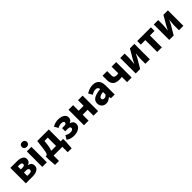

<svg xmlns="http://www.w3.org/2000/svg" viewBox="414 -2452 4353 4353"><g transform="rotate(-45 2590.5 -275.5)"><path d="M65 0V-496H275Q331 -496 376.5 -484Q422 -472 448.5 -443.5Q475 -415 475 -365Q475 -334 456 -304.5Q437 -275 392 -263V-259Q423 -252 446 -237.5Q469 -223 481.5 -200Q494 -177 494 -143Q494 -92 466 -60.5Q438 -29 391.5 -14.5Q345 0 288 0ZM208 -304H267Q302 -304 318 -316.5Q334 -329 334 -350Q334 -373 319 -386Q304 -399 267 -399H208ZM208 -97H280Q319 -97 335 -112.5Q351 -128 351 -152Q351 -175 334 -189Q317 -203 278 -203H208Z M593 0V-496H740V0ZM666 -569Q629 -569 606 -590Q583 -611 583 -646Q583 -681 606 -702Q629 -723 666 -723Q703 -723 726 -702Q749 -681 749 -646Q749 -611 726 -590Q703 -569 666 -569Z M956 0V172H829L815 -19V-115H1376V-19L1362 172H1236V0ZM1150 -43V-381H1044L1031 -266Q1024 -203 1009 -158.5Q994 -114 971.5 -86Q949 -58 920.5 -44.5Q892 -31 858 -30L846 -115Q858 -122 868 -138Q878 -154 887 -191.5Q896 -229 904 -299L927 -496H1297V-43Z M1608 12Q1558 12 1510.5 0.5Q1463 -11 1416 -47L1474 -140Q1504 -119 1536 -109.5Q1568 -100 1594 -100Q1621 -100 1641.5 -106.5Q1662 -113 1674 -125.5Q1686 -138 1686 -156Q1686 -181 1667.5 -192Q1649 -203 1610 -203H1531V-304H1601Q1636 -304 1653 -316Q1670 -328 1670 -350Q1670 -372 1651 -384Q1632 -396 1597 -396Q1565 -396 1536.5 -388.5Q1508 -381 1479 -363L1424 -457Q1465 -483 1510.5 -495.5Q1556 -508 1606 -508Q1660 -508 1707 -493Q1754 -478 1782.5 -447Q1811 -416 1811 -367Q1811 -336 1792.5 -305.5Q1774 -275 1733 -262V-258Q1779 -247 1804.5 -219.5Q1830 -192 1830 -141Q1830 -91 1798 -57Q1766 -23 1715 -5.5Q1664 12 1608 12Z M1929 0V-496H2076V-317H2235V-496H2382V0H2235V-189H2076V0Z M2636 12Q2591 12 2557.5 -8Q2524 -28 2506 -62Q2488 -96 2488 -138Q2488 -218 2554 -261.5Q2620 -305 2767 -320Q2766 -342 2757.5 -357.5Q2749 -373 2732 -381.5Q2715 -390 2689 -390Q2658 -390 2626 -379Q2594 -368 2557 -347L2505 -443Q2537 -463 2571 -477.5Q2605 -492 2641.5 -500Q2678 -508 2717 -508Q2781 -508 2824.5 -483.5Q2868 -459 2891 -409.5Q2914 -360 2914 -283V0H2794L2784 -51H2780Q2748 -23 2713 -5.5Q2678 12 2636 12ZM2685 -103Q2710 -103 2729 -114Q2748 -125 2767 -144V-228Q2715 -221 2684.5 -210Q2654 -199 2641.5 -183.5Q2629 -168 2629 -149Q2629 -126 2644.5 -114.5Q2660 -103 2685 -103Z M3311 0V-169Q3291 -164 3273 -162.5Q3255 -161 3224 -161Q3165 -161 3119.5 -180Q3074 -199 3047.5 -241.5Q3021 -284 3021 -353V-496H3168V-353Q3168 -315 3188.5 -295.5Q3209 -276 3256 -276Q3272 -276 3285 -278Q3298 -280 3311 -282V-496H3458V0Z M3588 0V-496H3730V-358Q3730 -320 3726 -274.5Q3722 -229 3717 -180H3721Q3733 -206 3749.5 -236.5Q3766 -267 3777 -289L3898 -496H4041V0H3899V-138Q3899 -176 3903 -221Q3907 -266 3912 -316H3908Q3896 -290 3880.5 -259.5Q3865 -229 3853 -207L3731 0Z M4278 0V-381H4132V-496H4572V-381H4425V0Z M4663 0V-496H4805V-358Q4805 -320 4801 -274.5Q4797 -229 4792 -180H4796Q4808 -206 4824.5 -236.5Q4841 -267 4852 -289L4973 -496H5116V0H4974V-138Q4974 -176 4978 -221Q4982 -266 4987 -316H4983Q4971 -290 4955.5 -259.5Q4940 -229 4928 -207L4806 0Z"/></g></svg>

Font: Source Sans 3
Style: Bold
Weight: 700
Designer: Paul D. Hunt
Foundry: Adobe
Version: Version 3.052;hotconv 1.1.0;makeotfexe 2.6.0